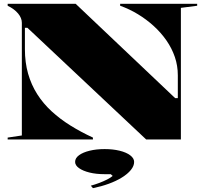

<svg xmlns="http://www.w3.org/2000/svg" viewBox="-20 -728 1066 1002"><path d="M20 0V-10L94 -21V-609Q94 -634 74.5 -657.5Q55 -681 20 -698V-708H375L894 -216H908V-335Q908 -385 892.5 -430.5Q877 -476 848.5 -517Q820 -558 782 -592.5Q744 -627 699.5 -654Q655 -681 607 -698V-708H1009V-698L924 -687V0H743L123 -583H110V-471Q110 -402 126.5 -344Q143 -286 174 -237Q205 -188 249 -147.5Q293 -107 347.5 -73Q402 -39 465 -10V0ZM465 254 454 241Q476 235 498.5 226.5Q521 218 539.5 208.5Q558 199 568 190L558 181H526Q482 181 447.5 172.5Q413 164 392.5 149.5Q372 135 372 117Q372 97 392.5 82Q413 67 448 58.5Q483 50 526 50Q569 50 604 58.5Q639 67 659.5 82.5Q680 98 680 117Q680 138 663 159Q646 180 616 198.5Q586 217 547.5 231Q509 245 465 254Z"/></svg>

Font: Kalnia SemiExpanded SemiBold
Style: Regular
Weight: 600
Width: 6
Designer: Frida Medrano
Foundry: Frida Medrano
Version: Version 1.105